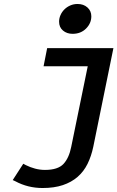

<svg xmlns="http://www.w3.org/2000/svg" viewBox="-20 -736 590 965"><path d="M199 -403 217 -494H550L449 1Q439 49 420 87.5Q401 126 370 153Q339 180 295.5 194.5Q252 209 194 209Q120 209 57 175L44 169L97 87L110 94Q132 105 156.5 111.5Q181 118 206 118Q271 118 299 88Q327 58 338 2L421 -403ZM277 -627Q277 -644 284 -660Q291 -676 303.5 -688.5Q316 -701 333 -708.5Q350 -716 370 -716Q400 -716 419.5 -698.5Q439 -681 439 -654Q439 -619 412.5 -592.5Q386 -566 345 -566Q316 -566 296.5 -582.5Q277 -599 277 -627Z"/></svg>

Font: Codetta
Style: Bold Italic
Weight: 700
Italic angle: -11°
Designer: Ulrich Proeller
Foundry: PROSA GmbH
Version: Version 2.00;September 29, 2018;FontCreator 11.5.0.2427 64-b